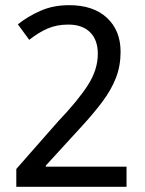

<svg xmlns="http://www.w3.org/2000/svg" viewBox="-20 -722 560 742"><path d="M469 0H43V-69L203 -251Q282 -334 320 -393.5Q358 -453 358 -514Q358 -568 328 -597.5Q298 -627 244 -627Q199 -627 163.5 -611.5Q128 -596 93 -568L49 -628Q88 -659 137 -680.5Q186 -702 247 -702Q341 -702 393.5 -653Q446 -604 446 -522Q446 -467 428 -421Q410 -375 376.5 -330Q343 -285 297 -235L157 -82V-78H469Z"/></svg>

Font: Noto Sans Kannada SemiCondensed
Style: Regular
Weight: 400
Width: 4
Designer: Jelle Bosma - Monotype Design Team
Foundry: Monotype Imaging Inc.
Version: Version 2.005; ttfautohint (v1.8.4.7-5d5b)